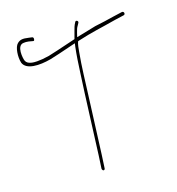

<svg xmlns="http://www.w3.org/2000/svg" viewBox="-97 -730 740 801"><g transform="rotate(-15 273.0 -330.0)"><path d="M37 -536C51 -503 107 -505 159 -519C177 -524 212 -536 262 -553L274 -557L272 -542C268 -508 266 -472 264 -431C258 -321 254 -190 249 -79L246 -23C246 -19 250 -14 252 -14C257 -14 259 -17 259 -21L262 -79C265 -155 269 -248 272 -324C275 -393 276 -455 282 -517C283 -532 285 -549 289 -561L293 -563C358 -584 394 -590 462 -608L501 -617C510 -619 507 -634 497 -632L458 -623C432 -616 403 -610 375 -604C357 -599 334 -592 304 -583L290 -579L294 -596C297 -609 300 -618 304 -624L310 -635C315 -643 303 -650 299 -643L294 -633C290 -626 283 -595 277 -574L259 -568C208 -551 173 -539 155 -534C135 -529 117 -526 103 -525C90 -524 61 -523 53 -541C48 -551 35 -612 69 -614C75 -615 81 -615 90 -614L107 -611C112 -610 113 -611 114 -616C115 -622 113 -626 109 -627L94 -629C67 -633 56 -630 45 -619C31 -606 28 -563 37 -536Z"/></g></svg>

Font: Stray Cat
Style: ExLtCn
Weight: 200
Version: Version 1.0